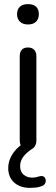

<svg xmlns="http://www.w3.org/2000/svg" viewBox="-20 -722 272 934"><path d="M126 192Q78 192 49 166Q20 140 20 95Q20 61 39.5 29.5Q59 -2 93 -24L87 -5Q82 -11 79 -19.5Q76 -28 76 -39V-448Q76 -469 86 -480Q96 -491 116 -491Q135 -491 146 -480Q157 -469 157 -448V-39Q157 -24 151 -13Q145 -2 135 3Q108 21 93 41Q78 61 78 86Q78 114 95 128Q112 142 136 142Q145 142 153.5 140.5Q162 139 171 136Q185 132 192.5 137Q200 142 202 151.5Q204 161 199.5 170Q195 179 184 183Q169 189 154.5 190.5Q140 192 126 192ZM116 -603Q91 -603 77 -616.5Q63 -630 63 -653Q63 -677 77 -689.5Q91 -702 116 -702Q142 -702 155.5 -689.5Q169 -677 169 -653Q169 -630 155.5 -616.5Q142 -603 116 -603Z"/></svg>

Font: Nunito ExtraLight
Style: Regular
Weight: 400
Version: Version 3.602